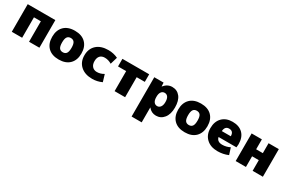

<svg xmlns="http://www.w3.org/2000/svg" viewBox="110 -1721 4633 3131"><g transform="rotate(30 2427.0 -155.0)"><path d="M63 -520H583V0H388V-385H258V0H63Z M746 -458Q818 -530 949 -530Q1080 -530 1152 -458Q1224 -386 1224 -260Q1224 -134 1152 -62Q1080 10 949 10Q818 10 746 -62Q674 -134 674 -260Q674 -386 746 -458ZM882 -157Q904 -126 949 -126Q994 -126 1016 -157Q1038 -188 1038 -260Q1038 -332 1016 -363Q994 -394 949 -394Q904 -394 882 -363Q860 -332 860 -260Q860 -188 882 -157Z M1720 -163 1760 -30Q1674 10 1580 10Q1442 10 1361 -63Q1280 -136 1280 -260Q1280 -385 1359.5 -457.5Q1439 -530 1580 -530Q1677 -530 1760 -490L1720 -355Q1658 -393 1590 -393Q1533 -393 1501.5 -359Q1470 -325 1470 -260Q1470 -197 1503 -161Q1536 -125 1590 -125Q1658 -125 1720 -163Z M2350 -520V-377H2197V0H1999V-377H1846V-520Z M2621 -520 2625 -450H2627Q2692 -530 2781 -530Q2875 -530 2930.5 -459.5Q2986 -389 2986 -260Q2986 -134 2928.5 -62Q2871 10 2781 10Q2693 10 2638 -60H2636V220H2446V-520ZM2806 -260Q2806 -322 2783.5 -353.5Q2761 -385 2721 -385Q2682 -385 2659 -353.5Q2636 -322 2636 -265V-255Q2636 -197 2659 -166Q2682 -135 2721 -135Q2758 -135 2782 -167.5Q2806 -200 2806 -260Z M3119 -458Q3191 -530 3322 -530Q3453 -530 3525 -458Q3597 -386 3597 -260Q3597 -134 3525 -62Q3453 10 3322 10Q3191 10 3119 -62Q3047 -134 3047 -260Q3047 -386 3119 -458ZM3255 -157Q3277 -126 3322 -126Q3367 -126 3389 -157Q3411 -188 3411 -260Q3411 -332 3389 -363Q3367 -394 3322 -394Q3277 -394 3255 -363Q3233 -332 3233 -260Q3233 -188 3255 -157Z M3839 -310H4008Q4008 -405 3923 -405Q3846 -405 3839 -310ZM3841 -200Q3858 -120 3955 -120Q4030 -120 4098 -155L4138 -30Q4046 10 3938 10Q3809 10 3731 -63Q3653 -136 3653 -260Q3653 -385 3724.5 -457.5Q3796 -530 3918 -530Q4043 -530 4113 -459.5Q4183 -389 4183 -260Q4183 -233 4178 -200Z M4472 -201V0H4279V-520H4472V-333H4598V-520H4791V0H4598V-201Z"/></g></svg>

Font: M PLUS 1p Black
Style: Regular
Weight: 900
Version: Version 1.061